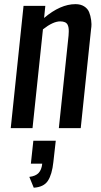

<svg xmlns="http://www.w3.org/2000/svg" viewBox="-20 -606 476 908"><path d="M139.6 281.7 118.7 230.5Q148.4 227.1 162.6 211.9Q176.8 196.8 179.7 168H126L137.7 59.6H243.7L232.4 160.2Q226.1 219.2 206.5 249Q187 278.8 139.6 281.7ZM30.8 0 91.3 -578.1H194.3L188.5 -521Q265.6 -586.4 336.9 -586.4Q361.3 -586.4 377.9 -575.9Q394.5 -565.4 401.4 -548.8Q408.2 -532.2 411.1 -510.7Q412.1 -501.5 412.6 -491.7Q412.6 -479.5 410.6 -467.3L361.8 0H258.3L304.2 -437.5Q305.2 -447.8 305.2 -456.5Q305.7 -477.1 299.8 -488.8Q292 -504.9 264.6 -504.9Q231 -504.9 183.1 -467.3L133.8 0Z"/></svg>

Font: Oswald
Style: Regular
Weight: 400
Designer: Vernon Adams
Foundry: Vernon Adams
Version: 3.0; ttfautohint (v0.94.23-7a4d-dirty) -l 8 -r 50 -G 200 -x 